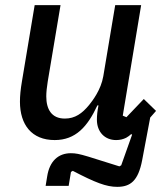

<svg xmlns="http://www.w3.org/2000/svg" viewBox="-20 -536 640 746"><path d="M231.9 -75.3C179.7 -75.3 159.8 -112.2 159.8 -161.6C159.8 -177.2 161.9 -197.4 165.5 -219.5L215.2 -516H114.7L65.3 -220.2C60 -188.9 57.5 -164.1 57.5 -141C57.5 -51.5 103 8.2 192.5 8.2C273.8 8.2 320 -43.7 358.3 -126.4H362.6C358.3 -103.7 356.5 -88.1 356.5 -70.7C356.5 -23.4 387.1 8.2 431.1 8.2C446 8.2 458.8 5 470.2 -0.7C477.3 -4.6 483.3 -9.2 489.7 -14.9L493.3 -12.8L451 106.2L443.9 110.4L323.9 72.8C287.3 61.8 273.8 59.3 255.3 59.3C206 59.3 172.6 90.6 163.4 148.8L157.3 186.1H246.8L255.7 132.1L262.8 127.8C350.1 173.3 392.8 190 435.4 190C486.9 190 517 166.5 532.3 86.6L563.6 -79.2L586.3 -105.1L538.7 -151.3L471.2 -80.6L457 -86.6L528.4 -516H427.6L381.4 -240.1C372.5 -186.8 338.8 -143.8 326.3 -128.2C299.4 -95.5 272 -75.3 231.9 -75.3Z"/></svg>

Font: Margiela Mono Italic Medium It
Style: Regular
Weight: 500
Designer: Mike Abbink, Paul van der Laan, Pieter van Rosmalen
Foundry: Bold Monday
Version: Version 2.003 2021